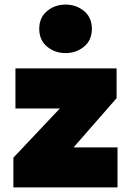

<svg xmlns="http://www.w3.org/2000/svg" viewBox="-20 -819 572 839"><path d="M38.5 0V-130L241.5 -345H47.5V-520H489.5V-390L301.5 -175H493.5V0ZM266.5 -587Q220 -587 185.8 -615.2Q151.5 -643.5 151.5 -693Q151.5 -742.5 185.8 -770.8Q220 -799 266.5 -799Q313 -799 347.2 -770.8Q381.5 -742.5 381.5 -693Q381.5 -643.5 347.2 -615.2Q313 -587 266.5 -587Z"/></svg>

Font: Geologica Thin Roman Black
Style: Regular
Weight: 900
Version: Version 1.010;gftools[0.9.28]